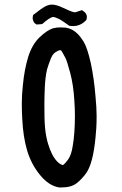

<svg xmlns="http://www.w3.org/2000/svg" viewBox="-20 -823 540 847"><path d="M78.1 -298.8Q76.2 -329.1 76.2 -367.2Q76.2 -405.3 81.1 -449.2Q87.9 -518.6 104.5 -572.3Q122.1 -627.9 155.3 -659.2Q188.5 -690.4 213.9 -698.2Q230.5 -702.1 244.1 -702.1Q257.8 -702.1 269.5 -701.2Q299.8 -696.3 322.3 -673.8Q335.9 -660.2 348.6 -639.6Q365.2 -613.3 380.9 -543Q395.5 -472.7 401.4 -396.5Q406.2 -346.7 406.2 -313Q406.2 -279.3 404.8 -257.8Q403.3 -236.3 401.4 -216.8Q390.6 -102.5 360.4 -59.6Q340.8 -32.2 317.4 -14.2Q293.9 3.9 251 3.9Q244.1 3.9 241.2 3.9Q196.3 -2.9 157.2 -50.3Q118.2 -97.7 100.1 -157.7Q82 -217.8 78.1 -298.8ZM300.8 -178.7Q310.5 -234.4 310.5 -314.5Q310.5 -342.8 307.6 -384.8Q303.7 -448.2 289.6 -502Q275.4 -555.7 267.6 -569.3Q259.8 -583 255.9 -590.8Q251 -598.6 250 -600.1Q249 -601.6 245.1 -601.6Q241.2 -601.6 235.4 -598.6Q225.6 -594.7 217.8 -586.9Q210 -579.1 204.1 -564.5Q193.4 -537.1 187.5 -516.6Q179.7 -482.4 177.7 -438.5Q175.8 -394.5 175.8 -362.3Q175.8 -330.1 176.3 -305.7Q176.8 -281.2 178.7 -259.8Q182.6 -218.8 192.4 -187.5Q208 -135.7 232.4 -110.4Q246.1 -96.7 257.8 -94.7Q267.6 -101.6 280.3 -119.1Q294.9 -139.6 300.8 -178.7ZM166 -716.8 141.6 -714.8 131.8 -721.7Q124 -733.4 124 -745.1Q124 -749 126 -756.8Q162.1 -785.2 178.2 -793.9Q194.3 -802.7 209 -802.7Q228.5 -802.7 256.8 -789.1Q295.9 -770.5 305.7 -769.5Q308.6 -768.6 311 -768.6Q313.5 -768.6 314.5 -769.5L341.8 -778.3L345.7 -775.4L353.5 -769.5Q363.3 -760.7 363.3 -747.1Q363.3 -743.2 361.3 -735.4Q358.4 -732.4 357.4 -731.4Q334 -708 302.7 -708Q295.9 -708 286.1 -709Q252.9 -733.4 237.3 -740.7Q221.7 -748 214.8 -748Q208 -748 195.8 -740.2Q183.6 -732.4 166 -716.8Z"/></svg>

Font: JasonHandwriting2
Style: SemiBold
Weight: 600
Version: Version 1.04.7